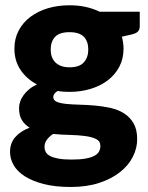

<svg xmlns="http://www.w3.org/2000/svg" viewBox="-20 -548 576 746"><path d="M523 -502.5V-446Q523 -433 515.8 -425.5Q508.5 -418 491 -414L453.5 -405.5Q456.5 -394.5 458.2 -383Q460 -371.5 460 -359Q460 -320 443.8 -289Q427.5 -258 399.2 -236.2Q371 -214.5 332.5 -202.8Q294 -191 250 -191Q238 -191 226.5 -191.8Q215 -192.5 204 -194.5Q187 -184 187 -171Q187 -158 201 -152.2Q215 -146.5 238 -144.2Q261 -142 290.2 -141.2Q319.5 -140.5 350 -137.8Q380.5 -135 409.8 -128.5Q439 -122 462 -107.5Q485 -93 499 -68.8Q513 -44.5 513 -7Q513 28 496 61.5Q479 95 446 121Q413 147 365 162.8Q317 178.5 255 178.5Q194 178.5 149.8 167Q105.5 155.5 76.2 136.8Q47 118 33 93.5Q19 69 19 42.5Q19 8 39 -15Q59 -38 95 -52Q76 -63.5 65 -81.5Q54 -99.5 54 -128Q54 -139.5 58 -152.2Q62 -165 70.8 -177.2Q79.5 -189.5 92.5 -200.5Q105.5 -211.5 123.5 -220Q83 -241.5 59.5 -276.8Q36 -312 36 -359Q36 -398 52.5 -429.2Q69 -460.5 97.8 -482.2Q126.5 -504 165.5 -515.8Q204.5 -527.5 250 -527.5Q316 -527.5 367 -502.5ZM370 19Q370 0.5 353.5 -7.8Q337 -16 310.5 -19.5Q284 -23 251.2 -23.8Q218.5 -24.5 186 -27.5Q171.5 -17.5 162.2 -5.2Q153 7 153 22.5Q153 33.5 157.8 42.5Q162.5 51.5 174.5 58Q186.5 64.5 206.8 68.2Q227 72 258 72Q291.5 72 313 68Q334.5 64 347.2 57Q360 50 365 40.2Q370 30.5 370 19ZM250 -286.5Q288.5 -286.5 305.8 -305.8Q323 -325 323 -355.5Q323 -387 305.8 -405Q288.5 -423 250 -423Q211.5 -423 194.2 -405Q177 -387 177 -355.5Q177 -340.5 181.2 -328Q185.5 -315.5 194.5 -306.2Q203.5 -297 217.2 -291.8Q231 -286.5 250 -286.5Z"/></svg>

Font: Lato
Style: Regular
Weight: 900
Designer: Lukasz Dziedzic with Adam Twardoch and Botio Nikoltchev
Foundry: tyPoland Lukasz Dziedzic
Version: Version 2.010; 2014-09-01; http://www.latofonts.com/; ttfaut